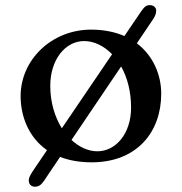

<svg xmlns="http://www.w3.org/2000/svg" viewBox="-20 -619 707 746"><path d="M107.4 45.9C95.2 64.5 91.8 73.7 91.8 82C91.8 98.1 102.5 106.4 115.7 106.4C129.9 106.4 139.2 100.6 151.4 83L213.4 -9.3C247.6 3.9 288.1 11.7 335.9 11.7C511.7 11.7 606.4 -105.5 606.4 -254.9C606.4 -327.1 576.2 -401.9 511.7 -450.7L569.3 -536.1C581.1 -552.7 586.9 -564 586.9 -578.1C586.9 -590.8 575.2 -599.1 562.5 -599.1C550.3 -599.1 542.5 -595.2 528.3 -574.7L463.4 -479C427.2 -494.6 384.3 -503.9 334 -503.9C180.7 -503.9 60.1 -386.7 60.1 -245.6C60.1 -170.9 88.9 -86.9 162.6 -35.6ZM220.2 -120.6C192.9 -164.6 175.3 -221.7 175.3 -285.2C175.3 -387.2 233.4 -459.5 307.1 -459.5C344.7 -459.5 383.3 -441.4 415.5 -408.2ZM257.8 -75.2 450.7 -360.8C474.1 -318.8 489.3 -265.1 489.3 -200.7C489.3 -99.6 429.7 -31.2 358.4 -31.2C322.8 -31.2 287.6 -47.4 257.8 -75.2Z"/></svg>

Font: Stoke
Style: Light
Weight: 300
Designer: Nicole Fally
Foundry: Nicole Fally
Version: Version 1.001